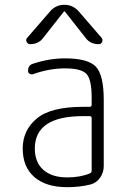

<svg xmlns="http://www.w3.org/2000/svg" viewBox="-20 -775 540 805"><path d="M328.1 -288.1Q126 -288.1 126 -152.3Q126 -94.7 161.6 -63Q197.3 -31.2 261.7 -31.2Q316.4 -31.2 356.4 -47.9Q364.3 -50.8 364.3 -59.6V-279.3Q364.3 -288.1 355.5 -288.1ZM261.7 9.8Q172.9 9.8 124 -32.7Q75.2 -75.2 75.2 -152.3Q75.2 -228.5 133.8 -277.8Q192.4 -327.1 328.1 -327.1H355.5Q364.3 -327.1 364.3 -335.9V-365.2Q364.3 -441.4 342.8 -464.8Q321.3 -488.3 252 -488.3Q186.5 -488.3 118.2 -463.9Q110.4 -461.9 104 -465.8Q97.7 -469.7 97.7 -477.5Q97.7 -502 118.2 -507.8Q186.5 -530.3 252 -530.3Q348.6 -530.3 381.8 -495.6Q415 -460.9 415 -355.5V-79.1Q415 -51.8 399.9 -30.3Q384.8 -8.8 361.3 -2Q315.4 9.8 261.7 9.8ZM311.5 -725.6 406.2 -616.2Q412.1 -608.4 408.2 -599.1Q404.3 -589.8 393.6 -589.8Q358.4 -589.8 338.9 -616.2L252 -726.6Q251 -727.5 250 -727.5L248 -726.6L161.1 -616.2Q141.6 -589.8 106.4 -589.8Q96.7 -589.8 91.8 -599.1Q86.9 -608.4 93.8 -616.2L188.5 -725.6Q212.9 -754.9 250 -754.9Q287.1 -754.9 311.5 -725.6Z"/></svg>

Font: Rounded-X Mgen+ 1mn light
Style: Regular
Weight: 200
Designer: [Source Han Sans]
Ryoko NISHIZUKA  (kana & ideographs); Paul D. Hunt (Latin, Greek & Cyrillic); Wenlong ZHANG  (bopomofo
Version: Version 1.059.20150602